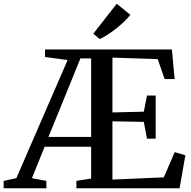

<svg xmlns="http://www.w3.org/2000/svg" viewBox="-64 -1008 1024 1028"><path d="M-44.5 0V-39.5L23.5 -54L298 -686.5L177 -703V-743H856.5L871 -584.5H817.5L780.5 -691.5L538 -699.5V-406L706 -410L723 -496.5H769.5V-265.5H723L706 -355.5L538 -358.5V-46.5L813 -58.5L871.5 -193.5L928.5 -176.5L897.5 0H345V-39.5L424 -52V-222.5H175L107 -54L184 -39.5L184.5 0ZM195.5 -275H424V-695.5H366.5L312.5 -562ZM469.5 -799.5 435.5 -827.5 561 -988 634 -928.5Q620.5 -911.5 600.8 -892.5Q581 -873.5 558.2 -855.5Q535.5 -837.5 513 -822.8Q490.5 -808 470.5 -799.5Z"/></svg>

Font: Merriweather 60pt Medium
Style: Regular
Weight: 500
Version: Version 2.100